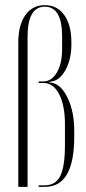

<svg xmlns="http://www.w3.org/2000/svg" viewBox="-20 -726 334 745"><path d="M87 -584V-1H51V-561Q51 -629 78.5 -667.5Q106 -706 154 -706Q202 -706 229.5 -667.5Q257 -629 257 -561V-554Q257 -497 235 -456Q213 -415 181 -410L171 -408V-406L181 -405Q218 -398 243 -345Q268 -292 268 -219V-195Q268 -1 155 -1H130V-7H154Q196 -7 214 -43.5Q232 -80 232 -163V-244Q232 -317 209.5 -360.5Q187 -404 149 -404H130V-410H148Q180 -410 200.5 -444.5Q221 -479 221 -536V-584Q221 -700 154 -700Q87 -700 87 -584Z"/></svg>

Font: Moniqa ExtLt Narrow Display
Style: Regular
Weight: 200
Width: 4
Designer: Rajesh Rajput
Foundry: Rajesh Rajput
Version: Version 1.000